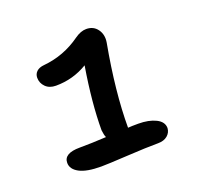

<svg xmlns="http://www.w3.org/2000/svg" viewBox="-85 -911 630 611"><g transform="rotate(-20 230.0 -606.0)"><path d="M160.2 -392.1Q110.8 -392.1 86.4 -405.3Q62 -418.5 62 -439.9Q62 -472.2 116.2 -472.2Q154.8 -472.2 206.1 -475.1Q202.1 -482.9 200.2 -500Q200.2 -591.8 220.2 -712.9Q170.9 -683.1 112.8 -683.1Q90.8 -683.1 77.9 -696Q64.9 -709 64.9 -727.1Q64.9 -739.7 73.7 -748Q82.5 -756.3 99.1 -757.8Q168 -764.2 225.1 -805.2Q245.6 -819.8 264.2 -819.8Q288.6 -819.8 302 -801.3Q315.4 -782.7 311 -756.8Q282.2 -600.1 282.2 -479Q294.4 -480 316.9 -480Q352.5 -480 376.2 -468.3Q399.9 -456.5 399.9 -435.1Q398.9 -419.9 387 -409.9Q375 -399.9 355 -399.9Q316.4 -399.9 249 -396Q181.6 -392.1 160.2 -392.1Z"/></g></svg>

Font: Shantell Sans Normal
Style: Regular
Weight: 400
Designer: Stephen Nixon, Anya Danilova, Shantell Martin
Foundry: Arrow Type
Version: Version 1.006;[559af2be0]